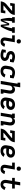

<svg xmlns="http://www.w3.org/2000/svg" viewBox="3196 -3996 808 7240"><g transform="rotate(90 3600.0 -376.0)"><path d="M31 0 36 -33Q41 -59 49.5 -84Q58 -109 72 -132Q86 -155 104 -176Q122 -197 143 -215L356 -393Q366 -401 374.5 -410Q383 -419 391 -429H204L192 -357H90L119 -530H544L539 -497Q535 -471 526 -446Q517 -421 503 -398Q489 -375 471 -354Q453 -333 432 -315L219 -137Q209 -129 200.5 -120Q192 -111 184 -101H371L383 -173H485L457 0Z M700 0Q693 -32 687 -64.5Q681 -97 675.5 -129.5Q670 -162 665.5 -195Q661 -228 658 -261.5Q655 -295 654.5 -329Q654 -363 660 -398L665 -429H626V-530H837V-429H785L779 -398Q773 -358 769.5 -319Q766 -280 763.5 -241Q761 -202 759.5 -163Q758 -124 757 -86L860 -318H932L959 -86Q971 -124 982 -163Q993 -202 1003.5 -241Q1014 -280 1023.5 -319Q1033 -358 1040 -398L1045 -429H1006V-530H1217V-429H1165L1159 -398Q1154 -363 1142 -329Q1130 -295 1116 -261.5Q1102 -228 1087 -195Q1072 -162 1055.5 -129.5Q1039 -97 1022 -64.5Q1005 -32 987 0H915L886 -254L773 0Z M1557 8Q1531 8 1506 3.5Q1481 -1 1460 -13Q1439 -25 1423.5 -43.5Q1408 -62 1400 -85.5Q1392 -109 1392 -135Q1392 -161 1396 -186L1436 -429H1312V-530H1573L1513 -170Q1511 -156 1511 -142.5Q1511 -129 1516.5 -117.5Q1522 -106 1533 -99.5Q1544 -93 1557 -93Q1571 -93 1583.5 -99Q1596 -105 1605.5 -116Q1615 -127 1621 -139.5Q1627 -152 1630 -166L1744 -141Q1735 -110 1718 -82Q1701 -54 1675.5 -32.5Q1650 -11 1619 -1.5Q1588 8 1557 8ZM1540 -600Q1521 -600 1503.5 -607Q1486 -614 1475 -628Q1464 -642 1461.5 -661Q1459 -680 1462 -699Q1464 -713 1471 -725Q1478 -737 1489 -745.5Q1500 -754 1513.5 -757Q1527 -760 1540 -760Q1559 -760 1577 -753Q1595 -746 1605.5 -732Q1616 -718 1619 -699Q1622 -680 1619 -661Q1617 -647 1610 -635Q1603 -623 1591.5 -614.5Q1580 -606 1566.5 -603Q1553 -600 1540 -600Z M2063 8Q2003 8 1946.5 -7Q1890 -22 1839 -48L1862 -189H1967L1954 -112Q1980 -104 2007 -98.5Q2034 -93 2062 -93Q2076 -93 2090.5 -95Q2105 -97 2119.5 -102Q2134 -107 2146 -117.5Q2158 -128 2160 -142Q2163 -158 2155 -171Q2147 -184 2135 -191.5Q2123 -199 2109 -203.5Q2095 -208 2080.5 -211.5Q2066 -215 2051.5 -218Q2037 -221 2023 -226Q2009 -231 1996.5 -237.5Q1984 -244 1972 -252.5Q1960 -261 1950.5 -271Q1941 -281 1932.5 -293Q1924 -305 1918 -318Q1912 -331 1908.5 -345Q1905 -359 1904 -374.5Q1903 -390 1906 -405Q1911 -438 1933 -466Q1955 -494 1985 -510Q2015 -526 2047.5 -532Q2080 -538 2113 -538Q2143 -538 2172 -534Q2201 -530 2229.5 -522.5Q2258 -515 2284.5 -505Q2311 -495 2336 -482L2314 -349H2209L2221 -417Q2195 -425 2168.5 -431Q2142 -437 2114 -437Q2100 -437 2086.5 -435Q2073 -433 2060 -428Q2047 -423 2036 -412.5Q2025 -402 2023 -388Q2021 -373 2028.5 -360Q2036 -347 2047.5 -339Q2059 -331 2073.5 -326.5Q2088 -322 2102 -318.5Q2116 -315 2130.5 -312Q2145 -309 2159 -304Q2173 -299 2186 -292.5Q2199 -286 2210.5 -277.5Q2222 -269 2232 -259Q2242 -249 2250.5 -237.5Q2259 -226 2265 -212.5Q2271 -199 2274.5 -185.5Q2278 -172 2279 -156.5Q2280 -141 2277 -126Q2274 -103 2262.5 -82.5Q2251 -62 2233.5 -46Q2216 -30 2194.5 -19.5Q2173 -9 2151 -3Q2129 3 2107 5.5Q2085 8 2063 8Z M2669 8Q2644 8 2620 5Q2596 2 2574 -5Q2552 -12 2532.5 -24.5Q2513 -37 2498 -54Q2483 -71 2473.5 -92Q2464 -113 2459.5 -136.5Q2455 -160 2456 -184.5Q2457 -209 2461 -233L2480 -343Q2484 -370 2493.5 -396.5Q2503 -423 2519.5 -446.5Q2536 -470 2559 -488Q2582 -506 2608.5 -517.5Q2635 -529 2662 -533.5Q2689 -538 2716 -538Q2746 -538 2775 -533.5Q2804 -529 2831 -522Q2858 -515 2884.5 -505Q2911 -495 2936 -482L2914 -349H2809L2821 -417Q2796 -425 2770 -431Q2744 -437 2718 -437Q2703 -437 2688.5 -434.5Q2674 -432 2660.5 -424.5Q2647 -417 2635.5 -406.5Q2624 -396 2616 -382.5Q2608 -369 2603.5 -355Q2599 -341 2597 -327L2579 -217Q2575 -193 2577 -169.5Q2579 -146 2591 -128Q2603 -110 2624 -101.5Q2645 -93 2669 -93Q2688 -93 2707 -98Q2726 -103 2742.5 -115.5Q2759 -128 2771.5 -144.5Q2784 -161 2791 -179L2902 -143Q2887 -109 2863 -79.5Q2839 -50 2807 -29.5Q2775 -9 2739.5 -0.5Q2704 8 2669 8Z M3031 0 3136 -634H3097V-735H3272L3228 -465Q3238 -481 3252 -495.5Q3266 -510 3283 -520.5Q3300 -531 3319 -534.5Q3338 -538 3356 -538Q3385 -538 3411.5 -529.5Q3438 -521 3458.5 -503.5Q3479 -486 3491 -462Q3503 -438 3508 -410.5Q3513 -383 3511.5 -354.5Q3510 -326 3506 -297L3473 -101H3512V0H3337L3389 -313Q3391 -328 3392 -342.5Q3393 -357 3391 -371Q3389 -385 3383.5 -397.5Q3378 -410 3368.5 -419.5Q3359 -429 3345.5 -433Q3332 -437 3317 -437Q3297 -437 3278 -431Q3259 -425 3243 -411Q3227 -397 3218.5 -378Q3210 -359 3207 -340L3151 0Z M3876 8Q3851 8 3826.5 5.5Q3802 3 3779.5 -4.5Q3757 -12 3737 -24Q3717 -36 3701.5 -53Q3686 -70 3675.5 -91Q3665 -112 3660 -135.5Q3655 -159 3656 -183.5Q3657 -208 3661 -233L3680 -343Q3684 -370 3694 -397Q3704 -424 3721 -448Q3738 -472 3762 -490Q3786 -508 3812.5 -519Q3839 -530 3867 -534Q3895 -538 3922 -538Q3950 -538 3977.5 -534Q4005 -530 4029 -520Q4053 -510 4073.5 -493.5Q4094 -477 4106.5 -454Q4119 -431 4123.5 -404Q4128 -377 4123 -350Q4119 -326 4107.5 -304Q4096 -282 4078 -264Q4060 -246 4038 -234.5Q4016 -223 3992 -216.5Q3968 -210 3945 -208Q3922 -206 3898 -206Q3868 -206 3838 -207Q3808 -208 3778 -212Q3774 -189 3777.5 -165.5Q3781 -142 3794.5 -125Q3808 -108 3830 -100.5Q3852 -93 3876 -93Q3892 -93 3908.5 -96Q3925 -99 3940 -107Q3955 -115 3968 -127Q3981 -139 3990 -153L4096 -108Q4079 -80 4054 -57Q4029 -34 3999.5 -19Q3970 -4 3938.5 2Q3907 8 3876 8ZM3913 -305Q3928 -305 3943 -307.5Q3958 -310 3971 -317.5Q3984 -325 3994 -338Q4004 -351 4006 -366Q4009 -382 4002.5 -397Q3996 -412 3983.5 -421Q3971 -430 3954.5 -433.5Q3938 -437 3922 -437Q3907 -437 3892 -434.5Q3877 -432 3863 -425.5Q3849 -419 3837 -408Q3825 -397 3817 -383.5Q3809 -370 3804 -355.5Q3799 -341 3797 -327L3795 -313Q3809 -311 3824 -310Q3839 -309 3854 -308.5Q3869 -308 3883.5 -306.5Q3898 -305 3913 -305Z M4231 0 4302 -429H4263V-530H4438L4428 -465Q4438 -481 4452 -495.5Q4466 -510 4483 -520.5Q4500 -531 4519 -534.5Q4538 -538 4556 -538Q4585 -538 4611.5 -529.5Q4638 -521 4658.5 -503.5Q4679 -486 4691 -462Q4703 -438 4708 -410.5Q4713 -383 4711.5 -354.5Q4710 -326 4706 -297L4673 -101H4712V0H4537L4589 -313Q4591 -328 4592 -342.5Q4593 -357 4591 -371Q4589 -385 4583.5 -397.5Q4578 -410 4568.5 -419.5Q4559 -429 4545.5 -433Q4532 -437 4517 -437Q4497 -437 4478 -431Q4459 -425 4443 -411Q4427 -397 4418.5 -378Q4410 -359 4407 -340L4351 0Z M4831 0 4836 -33Q4841 -59 4849.5 -84Q4858 -109 4872 -132Q4886 -155 4904 -176Q4922 -197 4943 -215L5156 -393Q5166 -401 5174.5 -410Q5183 -419 5191 -429H5004L4992 -357H4890L4919 -530H5344L5339 -497Q5335 -471 5326 -446Q5317 -421 5303 -398Q5289 -375 5271 -354Q5253 -333 5232 -315L5019 -137Q5009 -129 5000.5 -120Q4992 -111 4984 -101H5171L5183 -173H5285L5257 0Z M5676 8Q5651 8 5626.5 5.5Q5602 3 5579.5 -4.5Q5557 -12 5537 -24Q5517 -36 5501.5 -53Q5486 -70 5475.5 -91Q5465 -112 5460 -135.5Q5455 -159 5456 -183.5Q5457 -208 5461 -233L5480 -343Q5484 -370 5494 -397Q5504 -424 5521 -448Q5538 -472 5562 -490Q5586 -508 5612.5 -519Q5639 -530 5667 -534Q5695 -538 5722 -538Q5750 -538 5777.5 -534Q5805 -530 5829 -520Q5853 -510 5873.5 -493.5Q5894 -477 5906.5 -454Q5919 -431 5923.5 -404Q5928 -377 5923 -350Q5919 -326 5907.5 -304Q5896 -282 5878 -264Q5860 -246 5838 -234.5Q5816 -223 5792 -216.5Q5768 -210 5745 -208Q5722 -206 5698 -206Q5668 -206 5638 -207Q5608 -208 5578 -212Q5574 -189 5577.5 -165.5Q5581 -142 5594.5 -125Q5608 -108 5630 -100.5Q5652 -93 5676 -93Q5692 -93 5708.5 -96Q5725 -99 5740 -107Q5755 -115 5768 -127Q5781 -139 5790 -153L5896 -108Q5879 -80 5854 -57Q5829 -34 5799.5 -19Q5770 -4 5738.5 2Q5707 8 5676 8ZM5713 -305Q5728 -305 5743 -307.5Q5758 -310 5771 -317.5Q5784 -325 5794 -338Q5804 -351 5806 -366Q5809 -382 5802.5 -397Q5796 -412 5783.5 -421Q5771 -430 5754.5 -433.5Q5738 -437 5722 -437Q5707 -437 5692 -434.5Q5677 -432 5663 -425.5Q5649 -419 5637 -408Q5625 -397 5617 -383.5Q5609 -370 5604 -355.5Q5599 -341 5597 -327L5595 -313Q5609 -311 5624 -310Q5639 -309 5654 -308.5Q5669 -308 5683.5 -306.5Q5698 -305 5713 -305Z M6357 8Q6331 8 6306 3.5Q6281 -1 6260 -13Q6239 -25 6223.5 -43.5Q6208 -62 6200 -85.5Q6192 -109 6192 -135Q6192 -161 6196 -186L6236 -429H6112V-530H6373L6313 -170Q6311 -156 6311 -142.5Q6311 -129 6316.5 -117.5Q6322 -106 6333 -99.5Q6344 -93 6357 -93Q6371 -93 6383.5 -99Q6396 -105 6405.5 -116Q6415 -127 6421 -139.5Q6427 -152 6430 -166L6544 -141Q6535 -110 6518 -82Q6501 -54 6475.5 -32.5Q6450 -11 6419 -1.5Q6388 8 6357 8ZM6340 -600Q6321 -600 6303.5 -607Q6286 -614 6275 -628Q6264 -642 6261.5 -661Q6259 -680 6262 -699Q6264 -713 6271 -725Q6278 -737 6289 -745.5Q6300 -754 6313.5 -757Q6327 -760 6340 -760Q6359 -760 6377 -753Q6395 -746 6405.5 -732Q6416 -718 6419 -699Q6422 -680 6419 -661Q6417 -647 6410 -635Q6403 -623 6391.5 -614.5Q6380 -606 6366.5 -603Q6353 -600 6340 -600Z M6943 8Q6920 8 6897 4.5Q6874 1 6854.5 -8Q6835 -17 6818.5 -31Q6802 -45 6790.5 -63.5Q6779 -82 6772.5 -103Q6766 -124 6763.5 -147Q6761 -170 6763 -193Q6765 -216 6768 -239L6800 -429H6687V-530H6817L6850 -735H6970L6936 -530H7090V-429H6920L6885 -223Q6883 -209 6882 -194.5Q6881 -180 6882 -166Q6883 -152 6886 -139Q6889 -126 6896.5 -115.5Q6904 -105 6916.5 -99Q6929 -93 6943 -93Q6960 -93 6976 -101.5Q6992 -110 7004 -124Q7016 -138 7024 -154Q7032 -170 7038 -186L7145 -143Q7132 -112 7112.5 -83.5Q7093 -55 7066 -33.5Q7039 -12 7007 -2Q6975 8 6943 8Z"/></g></svg>

Font: Iosevka Curly Slab Extended
Style: Bold Italic
Weight: 700
Width: 7
Italic angle: -9°
Monospace: yes
Designer: Belleve Invis
Foundry: Belleve Invis
Version: Version 11.0.0; ttfautohint (v1.8.3)